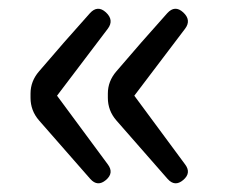

<svg xmlns="http://www.w3.org/2000/svg" viewBox="-20 -501 519 439"><path d="M69.3 -337.9Q125 -403.3 185.5 -470.7Q203.1 -490.2 222.2 -472.7Q241.2 -455.1 226.6 -435.5L110.4 -282.2L226.6 -125Q241.2 -105.5 222.2 -89.4Q203.1 -73.2 186.5 -91.8L69.3 -225.6Q49.8 -248 49.8 -277.3V-287.1Q49.8 -315.4 69.3 -337.9ZM246.1 -337.9Q301.8 -403.3 362.3 -470.7Q379.9 -490.2 398.9 -472.7Q418 -455.1 403.3 -435.5L287.1 -282.2L403.3 -125Q418 -105.5 398.9 -89.4Q379.9 -73.2 363.3 -91.8L246.1 -225.6Q226.6 -248 226.6 -277.3V-287.1Q226.6 -315.4 246.1 -337.9Z"/></svg>

Font: GenSenMaruGothic TW TTF Regular
Style: Regular
Weight: 400
Version: Version 1.301